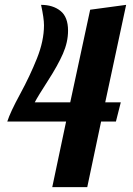

<svg xmlns="http://www.w3.org/2000/svg" viewBox="-20 -770 547 790"><path d="M252 -270H10Q22 -308 62.5 -382.5Q103 -457 132 -529.5Q161 -602 161 -666Q161 -695 149 -750Q198 -750 229 -725Q260 -700 260 -644Q260 -597 239 -549Q218 -501 177 -437.5Q136 -374 123 -349H269L351 -730L499 -750L413 -349H477L457 -270H396L339 0H195Z"/></svg>

Font: Lobster Two
Style: Bold Italic
Weight: 700
Designer: Pablo Impallari
Foundry: Pablo Impallari. www.impallari.com
Version: Version 2.000